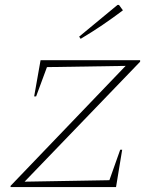

<svg xmlns="http://www.w3.org/2000/svg" viewBox="-20 -761 619 781"><path d="M550 -510 80 -22 425 -28 469 -152H477L452 0H23V-5L491 -493L171 -488L127 -369H119L145 -516H550ZM308 -603 302 -612 458 -741H464L480 -719Q439 -688 397 -659.5Q355 -631 308 -603Z"/></svg>

Font: Piazzolla SC Thin
Style: Italic
Weight: 100
Italic angle: -11.3°
Designer: Juan Pablo del Peral
Foundry: Huerta Tipografica
Version: Version 1.330